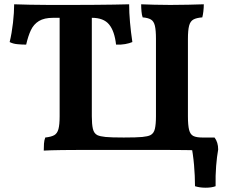

<svg xmlns="http://www.w3.org/2000/svg" viewBox="-20 -699 1076 895"><path d="M184 3Q184 -14 185 -29.5Q186 -45 191 -58Q219 -61 233 -69Q247 -77 252.5 -97.5Q258 -118 258 -157V-633H408V-157Q408 -120 413 -98.5Q418 -77 434 -69Q447 -63 472.5 -60.5Q498 -58 557 -58Q617 -58 643 -60.5Q669 -63 681 -69Q697 -77 702 -98.5Q707 -120 707 -157V-518Q707 -558 702 -579Q697 -600 683.5 -608Q670 -616 645 -618Q641 -629 639.5 -646Q638 -663 638 -679Q664 -678 699.5 -677Q735 -676 774 -676Q815 -676 857.5 -677Q900 -678 930 -679Q930 -663 928 -646Q926 -629 923 -618Q896 -616 881.5 -608Q867 -600 861.5 -579Q856 -558 856 -518V-157Q856 -115 861.5 -93.5Q867 -72 881.5 -65Q896 -58 923 -58Q927 -47 928.5 -30.5Q930 -14 930 3Q918 2 896.5 1.5Q875 1 842.5 0.5Q810 0 763 0Q716 0 651 0H450Q388 0 344 0Q300 0 270 0.5Q240 1 219.5 1.5Q199 2 184 3ZM102 -491Q82 -491 61 -493Q40 -495 25 -503Q35 -544 40.5 -592.5Q46 -641 46 -679Q80 -678 119.5 -677Q159 -676 208 -676Q257 -676 321 -676Q378 -676 424.5 -676.5Q471 -677 510.5 -677.5Q550 -678 582 -679Q582 -640 586 -595Q590 -550 597 -503Q583 -497 563.5 -493.5Q544 -490 521 -491Q514 -554 488.5 -585Q463 -616 408 -616H228Q186 -616 161.5 -601Q137 -586 124 -558.5Q111 -531 102 -491ZM889 169Q889 122 884.5 70Q880 18 870 -31L903 -58H980Q997 -36 997 -2Q991 31 987.5 75Q984 119 985 169Q966 176 938.5 176Q911 176 889 169Z"/></svg>

Font: Vollkorn
Style: Bold
Weight: 700
Designer: Friedrich Althausen
Foundry: Friedrich Althausen
Version: Version 5.000